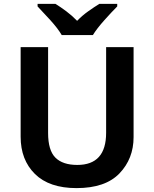

<svg xmlns="http://www.w3.org/2000/svg" viewBox="-20 -956 792 986"><path d="M666 -714H525V-274Q525 -109 377 -109Q302 -109 264.5 -146.5Q227 -184 227 -273V-714H86V-254Q86 -135 159.5 -62.5Q233 10 373 10Q521 10 593.5 -65.5Q666 -141 666 -252ZM582 -936H490Q464 -920 433 -898Q402 -876 376 -849Q350 -876 320.5 -898Q291 -920 265 -936H173V-923Q200 -895 238.5 -852.5Q277 -810 297 -776H457Q478 -810 516.5 -853Q555 -896 582 -923Z"/></svg>

Font: Noto Sans UI
Style: Bold
Weight: 700
Designer: Monotype Design Team
Foundry: Monotype Imaging Inc.
Version: Version 1.901